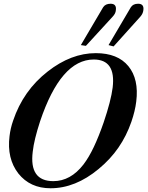

<svg xmlns="http://www.w3.org/2000/svg" viewBox="-20 -990 790 1026"><path d="M682 -339Q656 -264 613 -201.5Q570 -139 507 -87Q383 16 250 16Q141 16 78 -63Q16 -143 31 -263Q36 -305 50 -345Q104 -506 235 -608Q360 -706 492 -706Q609 -706 666 -636.5Q723 -567 708 -447Q702 -397 682 -339ZM534 -336Q573 -451 582 -522Q600 -672 481 -672Q305 -672 194 -341Q162 -243 155 -180Q135 -22 265 -22Q357 -22 426 -111Q455 -149 481.5 -205Q508 -261 534 -336ZM746 -935Q744 -917 730 -901L587 -742L560 -749L679 -951Q691 -970 718 -970Q751 -970 746 -935ZM599 -935Q598 -918 582 -901L439 -745L412 -749L531 -951Q543 -970 571 -970Q604 -970 599 -935Z"/></svg>

Font: DG Didot
Style: Bold Italic
Weight: 700
Designer: David Gatwood, Takis Katsoulidis, and George D. Matthiopoulos
Foundry: David Gatwood
Version: Version 1.0